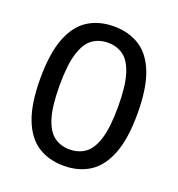

<svg xmlns="http://www.w3.org/2000/svg" viewBox="-136 -862 910 983"><g transform="rotate(20 319.0 -370.5)"><path d="M319 9.5Q237.5 9.5 178.2 -28.8Q119 -67 86.8 -150.5Q54.5 -234 54.5 -370Q54.5 -506 86.5 -589.5Q118.5 -673 177.8 -711.2Q237 -749.5 319 -749.5Q401 -749.5 460.5 -711.2Q520 -673 552 -589.5Q584 -506 584 -370Q584 -234 551.5 -150.5Q519 -67 459.8 -28.8Q400.5 9.5 319 9.5ZM319 -79.5Q368 -79.5 403.8 -105.5Q439.5 -131.5 459 -194.8Q478.5 -258 478.5 -369Q478.5 -481 459 -544.5Q439.5 -608 403.8 -634.2Q368 -660.5 319 -660.5Q270 -660.5 234.2 -634.5Q198.5 -608.5 179 -545.2Q159.5 -482 159.5 -371Q159.5 -259 179 -195.5Q198.5 -132 234.2 -105.8Q270 -79.5 319 -79.5Z"/></g></svg>

Font: Encode Sans SC Medium
Style: Regular
Weight: 500
Version: Version 3.002